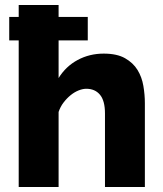

<svg xmlns="http://www.w3.org/2000/svg" viewBox="-20 -750 652 770"><path d="M561 0H401V-295Q401 -346 381 -370Q361 -394 326 -394Q312 -394 295.5 -387.5Q279 -381 263.5 -368.5Q248 -356 235 -339Q222 -322 215 -301V0H55V-588H17V-682H55V-730H215V-682H332V-588H215V-437Q244 -484 291.5 -509.5Q339 -535 396 -535Q449 -535 481.5 -516.5Q514 -498 531.5 -469.5Q549 -441 555 -405.5Q561 -370 561 -336Z"/></svg>

Font: Boldmen
Style: Bold
Weight: 700
Designer: Matt McInerney, Pablo Impallari, Rodrigo Fuenzalida
Foundry: LIVING CONCEPT
Version: Version 1.000